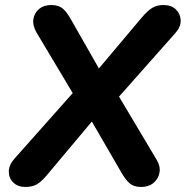

<svg xmlns="http://www.w3.org/2000/svg" viewBox="-20 -734 738 763"><path d="M81 9Q51 9 33 -8.5Q15 -26 15 -52Q15 -78 37 -103L269 -364L125 -605Q109 -633 112.5 -657.5Q116 -682 135 -698Q154 -714 184 -714Q211 -714 227.5 -701.5Q244 -689 263 -655L373 -462L544 -665Q567 -692 585.5 -703Q604 -714 630 -714Q661 -714 679 -696.5Q697 -679 698 -653.5Q699 -628 678 -604L453 -350L602 -100Q618 -74 614 -49Q610 -24 590.5 -7.5Q571 9 541 9Q514 9 497.5 -3.5Q481 -16 462 -49L345 -251L168 -40Q145 -12 126.5 -1.5Q108 9 81 9Z"/></svg>

Font: Nunito ExtraBold
Style: Italic
Weight: 800
Italic angle: -9°
Designer: Vernon Adams
Foundry: Vernon Adams
Version: Version 3.601; ttfautohint (v1.8.2.53-6de2)